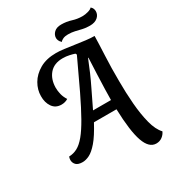

<svg xmlns="http://www.w3.org/2000/svg" viewBox="-229 -973 1162 1269"><g transform="rotate(-30 352.0 -338.0)"><path d="M588 160Q533 160 505 80.5Q477 1 472 -168H300Q256 -86 221 -45.5Q186 -5 157.5 9Q129 23 105 23Q70 23 55 7.5Q40 -8 40 -30Q40 -37 41.5 -43Q43 -49 45 -54Q79 -55 109 -71Q139 -87 170 -124.5Q201 -162 237 -225.5Q273 -289 319 -384.5Q365 -480 426 -612L421 -622Q407 -627 382.5 -632.5Q358 -638 332 -638Q266 -638 231 -597.5Q196 -557 195 -493Q195 -466 201.5 -440.5Q208 -415 224 -390Q202 -376 174 -376Q129 -376 105.5 -410Q82 -444 83 -493Q83 -541 109 -586Q135 -631 186 -660.5Q237 -690 312 -690Q336 -690 372 -685.5Q408 -681 447.5 -675Q487 -669 524 -664.5Q561 -660 589 -660Q588 -604 583.5 -512.5Q579 -421 580 -321Q580 -231 587 -145.5Q594 -60 611.5 7.5Q629 75 662 110Q653 131 633.5 145.5Q614 160 588 160ZM334 -239H471Q471 -269 472.5 -320Q474 -371 476.5 -432.5Q479 -494 482 -556H479Q440 -457 400.5 -376.5Q361 -296 334 -239ZM597 -734Q566 -734 541 -740Q516 -746 492.5 -751.5Q469 -757 441 -757Q419 -757 404 -750.5Q389 -744 382 -734Q369 -746 365 -756.5Q361 -767 361 -775Q361 -799 380 -817.5Q399 -836 435 -836Q475 -836 511 -824.5Q547 -813 585 -813Q607 -813 629.5 -819.5Q652 -826 660 -836Q670 -828 674 -818Q678 -808 678 -798Q678 -771 656.5 -752.5Q635 -734 597 -734Z"/></g></svg>

Font: Sansita Swashed
Style: Regular
Weight: 400
Designer: Pablo Cosgaya
Foundry: Omnibus-Type
Version: Version 1.003; ttfautohint (v1.8.3)